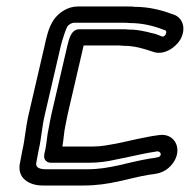

<svg xmlns="http://www.w3.org/2000/svg" viewBox="-20 -540 584 591"><path d="M381 -469C416 -469 451 -461 479 -450L488 -447C491 -446 494 -442 490 -434C487 -429 482 -426 478 -428C468 -432 459 -436 448 -438C441 -439 439 -441 427 -443C409 -447 395 -449 376 -449C366 -450 364 -450 358 -450H225C199 -450 193 -422 187 -398L138 -187C135 -174 133 -162 131 -151C124 -121 124 -99 119 -77C118 -73 116 -67 116 -59C115 -47 126 -39 136 -39H253C284 -39 312 -43 337 -49C381 -57 421 -68 463 -74C472 -75 479 -66 472 -59C470 -57 468 -56 456 -54L442 -52C369 -40 320 -19 248 -19H122C95 -19 89 -28 92 -41C95 -56 97 -69 99 -78C108 -117 109 -150 118 -187L167 -398C172 -420 184 -453 187 -458C190 -463 200 -470 208 -470H364C375 -470 375 -469 381 -469ZM188 -187 237 -398V-400H346C356 -400 355 -399 361 -399C395 -399 423 -390 450 -381C483 -368 520 -393 535 -418C555 -454 541 -486 515 -495L506 -498C477 -509 437 -519 395 -519C390 -520 381 -520 375 -520H219C189 -520 162 -502 146 -480C129 -456 122 -421 117 -398L68 -187C58 -144 57 -111 49 -78C46 -63 44 -50 42 -41C30 10 72 31 111 31H237C319 31 373 9 438 -2L453 -4C467 -6 487 -10 505 -29C547 -73 522 -133 468 -124C422 -118 378 -106 338 -98C315 -94 293 -89 265 -89H172C176 -111 177 -134 181 -152C183 -162 185 -173 188 -187Z"/></svg>

Font: Electronic
Style: OutlineIt
Weight: 700
Version: Version 1.011